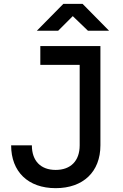

<svg xmlns="http://www.w3.org/2000/svg" viewBox="-20 -970 640 1000"><path d="M283 -810 359 -886 438 -810H548L410 -950H310L172 -810ZM270 10C413 10 503 -75 503 -213V-730H190V-632H395V-213C395 -132 348 -85 270 -85C192 -85 146 -132 146 -213H38C38 -76 126 10 270 10Z"/></svg>

Font: Tekne LDO SemiBold
Style: Regular
Weight: 600
Monospace: yes
Designer: Alessio Laiso, Mario Rullo, Paolo Rosset
Foundry: Alessio Laiso
Version: Version 1.000;hotconv 1.0.109;makeotfexe 2.5.65596